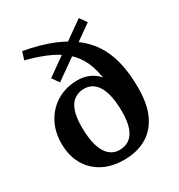

<svg xmlns="http://www.w3.org/2000/svg" viewBox="-173 -834 898 963"><g transform="rotate(-30 276.0 -353.0)"><path d="M267.5 12Q196 12 143.5 -16.5Q91 -45 62.8 -96.2Q34.5 -147.5 34.5 -215Q34.5 -285 64 -338.2Q93.5 -391.5 145 -421.5Q196.5 -451.5 262 -451.5Q289 -451.5 312.2 -444.2Q335.5 -437 354.5 -423.5Q373.5 -410 387 -391.2Q400.5 -372.5 407.5 -349L386.5 -339.5Q383 -413 364.8 -466.5Q346.5 -520 310.8 -558Q275 -596 218.5 -623.2Q162 -650.5 81.5 -671L96 -716.5Q195 -698.5 265.8 -668.8Q336.5 -639 383.5 -598.5Q430.5 -558 457.8 -507.2Q485 -456.5 496.5 -396Q508 -335.5 508 -266Q508 -171 478 -109.2Q448 -47.5 394 -17.8Q340 12 267.5 12ZM272.5 -42.5Q304.5 -42.5 328.2 -58.8Q352 -75 365 -110.2Q378 -145.5 378 -203Q378 -267.5 365.5 -310.8Q353 -354 328.8 -376Q304.5 -398 269.5 -398Q238 -398 214 -382Q190 -366 177 -330.8Q164 -295.5 164 -237.5Q164 -173.5 176.5 -130Q189 -86.5 213.5 -64.5Q238 -42.5 272.5 -42.5ZM182 -485.5 153.5 -526 424.5 -718 453.5 -677.5Z"/></g></svg>

Font: Newsreader 16pt SemiBold
Style: Regular
Weight: 600
Designer: Hugues Gentile
Foundry: Production Type
Version: Version 1.003